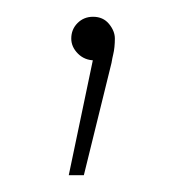

<svg xmlns="http://www.w3.org/2000/svg" viewBox="-20 -69 222 229"><path d="M62 140 93 -8V3Q81 3 73 -5Q65 -13 65 -23Q65 -34 72.5 -41.5Q80 -49 91 -49Q103 -49 110 -40.5Q117 -32 117 -23Q117 -18 116.5 -13Q116 -8 115 -4Q114 0 113 6L80 140Z"/></svg>

Font: Montserrat Thin
Style: Regular
Weight: 100
Designer: Julieta Ulanovsky
Foundry: Julieta Ulanovsky
Version: Version 9.000